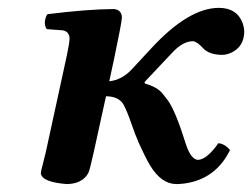

<svg xmlns="http://www.w3.org/2000/svg" viewBox="-20 -459 642 489"><path d="M471.2 -354Q448.7 -354 424.8 -331.1Q418 -324.2 410.2 -315.9L348.1 -250L349.1 -246.1Q379.9 -237.8 394 -220.7Q398.9 -214.4 407.7 -203.1Q427.2 -176.3 454.1 -89.8Q466.8 -52.7 484.4 -51.8Q507.3 -53.2 536.1 -94.2Q551.3 -93.3 565.9 -77.1Q529.8 -2.9 450.2 8.3Q439 9.8 429.2 9.8Q391.1 9.8 362.3 -37.6Q350.1 -58.1 334.5 -92.8Q325.2 -113.3 314.5 -144.5Q303.2 -177.2 293.9 -193.8Q281.7 -213.4 250 -213.9Q231 -127.4 218.8 -71.8Q208.5 -24.9 204.6 -17.6Q189 9.3 149.9 9.8Q87.4 4.9 84 -17.1Q84 -22.9 90.8 -47.9Q95.2 -64.5 96.7 -71.8L150.9 -320.8Q156.7 -348.6 157.2 -361.8Q155.8 -379.4 139.2 -381.8L99.1 -384.8Q89.8 -398.4 98.1 -418.5Q99.6 -421.4 101.1 -422.9Q202.1 -435.5 270 -436Q289.6 -434.1 290.5 -415Q290 -401.4 271 -311Q265.6 -286.6 258.3 -252Q290.5 -255.4 315.9 -282.7L366.2 -336.9Q460.4 -438.5 537.1 -439Q583.5 -439 598.1 -399.9Q601.6 -389.6 602.1 -379.9Q602.1 -340.8 569.8 -325.2Q557.6 -319.3 544.9 -319.3Q512.2 -319.8 497.1 -336.4Q481.4 -353.5 471.2 -354Z"/></svg>

Font: Linux Libertine Capitals O
Style: Bold Italic Samll Caps
Weight: 400
Italic angle: -12°
Designer: Philipp H. Poll
Foundry: Philipp H. Poll
Version: Version 5.0.4